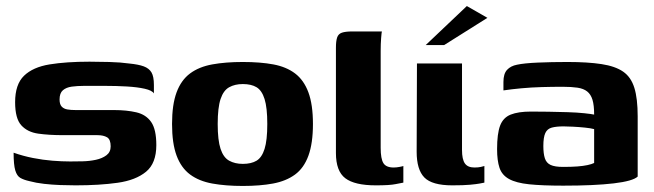

<svg xmlns="http://www.w3.org/2000/svg" viewBox="-20 -609 2164 635"><path d="M230 4Q206 4 179 3Q152 2 125.5 -1Q99 -4 77 -10Q59 -14 47.5 -20.5Q36 -27 30.5 -45.5Q25 -64 25 -104Q56 -93 89 -86.5Q122 -80 153.5 -77.5Q185 -75 212 -75Q231 -75 253.5 -75.5Q276 -76 297 -80.5Q318 -85 332 -95.5Q346 -106 346 -125Q346 -148 334 -155Q322 -162 302 -162H188Q142 -162 106.5 -167Q71 -172 50.5 -194.5Q30 -217 30 -271Q30 -330 59.5 -358.5Q89 -387 144 -396Q199 -405 276 -405Q304 -405 341.5 -404Q379 -403 407 -399Q438 -396 455.5 -389.5Q473 -383 481 -369.5Q489 -356 489 -328V-300Q483 -310 458.5 -315.5Q434 -321 399.5 -323Q365 -325 327.5 -325Q290 -325 258 -325Q236 -325 217.5 -322.5Q199 -320 188 -310.5Q177 -301 177 -280Q177 -264 184 -256.5Q191 -249 203 -247Q215 -245 230 -245H357Q399 -245 431 -237.5Q463 -230 480 -205.5Q497 -181 497 -129Q497 -69 463 -41Q429 -13 369 -4.5Q309 4 230 4Z M783 6Q726 6 682 -2Q638 -10 608.5 -32Q579 -54 564 -94.5Q549 -135 549 -199Q549 -263 564 -303.5Q579 -344 608.5 -366Q638 -388 682 -396Q726 -404 783 -404Q841 -404 884 -396Q927 -388 956 -366Q985 -344 1000 -303.5Q1015 -263 1015 -199Q1015 -135 1000 -94Q985 -53 955.5 -31.5Q926 -10 883 -2Q840 6 783 6ZM783 -67Q811 -67 828.5 -77.5Q846 -88 855 -116.5Q864 -145 864 -199Q864 -253 855 -281.5Q846 -310 828.5 -320.5Q811 -331 783 -331Q757 -331 738 -320.5Q719 -310 709.5 -281.5Q700 -253 700 -199Q700 -145 709.5 -116.5Q719 -88 738 -77.5Q757 -67 783 -67Z M1223 4Q1153 4 1122 -19.5Q1091 -43 1091 -103V-451Q1091 -473 1095 -485Q1099 -497 1111 -501Q1123 -505 1146 -505H1243Q1242 -502 1240.5 -483Q1239 -464 1239 -441V-120Q1239 -84 1248 -69.5Q1257 -55 1282 -55Q1291 -55 1301.5 -57Q1312 -59 1314 -60V-5Q1307 -4 1288 0Q1269 4 1223 4Z M1476 4Q1409 4 1383.5 -22Q1358 -48 1358 -107L1359 -399H1508V-113Q1508 -82 1517.5 -68.5Q1527 -55 1549 -55Q1562 -55 1570.5 -57Q1579 -59 1582 -60V-5Q1577 -4 1566.5 -2Q1556 0 1534.5 2Q1513 4 1476 4ZM1388 -460 1524 -589 1592 -550 1449 -460Z M1843 5Q1773 5 1730 0.5Q1687 -4 1663.5 -17Q1640 -30 1632 -54Q1624 -78 1624 -116Q1624 -167 1634 -193.5Q1644 -220 1669 -230Q1694 -240 1736 -240Q1761 -240 1793.5 -239.5Q1826 -239 1857.5 -238Q1889 -237 1912.5 -234.5Q1936 -232 1945 -230Q1945 -261 1939.5 -279Q1934 -297 1922 -306.5Q1910 -316 1890 -319Q1870 -322 1841 -322Q1806 -322 1771.5 -321Q1737 -320 1704.5 -317Q1672 -314 1645 -310V-338Q1645 -365 1657 -378Q1669 -391 1690 -395Q1713 -400 1758.5 -402Q1804 -404 1857 -404Q1924 -404 1969.5 -397Q2015 -390 2041 -372Q2067 -354 2078 -318.5Q2089 -283 2089 -224V-25Q2073 -10 2009.5 -2.5Q1946 5 1843 5ZM1842 -57Q1870 -57 1889.5 -58.5Q1909 -60 1923 -63Q1937 -66 1945 -70V-182Q1934 -185 1914.5 -187Q1895 -189 1875 -190Q1855 -191 1844 -191Q1820 -191 1805 -187Q1790 -183 1783.5 -169Q1777 -155 1777 -126Q1777 -101 1782 -85.5Q1787 -70 1801 -63.5Q1815 -57 1842 -57Z"/></svg>

Font: Genos
Style: Bold
Weight: 700
Designer: Robert E. Leuschke
Foundry: Robert E. Leuschke
Version: Version 1.010